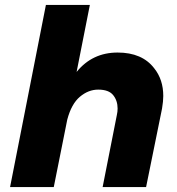

<svg xmlns="http://www.w3.org/2000/svg" viewBox="-20 -762 722 782"><path d="M575 0H398L456 -294Q459 -307 459 -320Q459 -352 441 -374.5Q423 -397 380 -397Q340 -397 305.5 -368Q271 -339 254 -275L199 0H21L167 -742H346L292 -469Q356 -548 459 -548Q559 -548 608 -484Q645 -438 645 -371Q645 -350 640 -320Z"/></svg>

Font: Argentum Novus
Style: Bold Italic
Weight: 700
Designer: Julieta Ulanovsky (font) & Cristiano Sobral (main changes)
Foundry: Julieta Ulanovsky (font) & Cristiano Sobral (main changes)
Version: Version 3.00;November 27, 2020;FontCreator 13.0.0.2655 64-bi